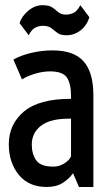

<svg xmlns="http://www.w3.org/2000/svg" viewBox="-20 -726 429 755"><path d="M163.6 9.3Q92.8 9.3 53.7 -38.8Q14.6 -86.9 14.6 -158.7Q14.6 -237.3 74 -287.4Q133.3 -337.4 259.3 -337.4V-347.7Q259.3 -397.9 242.7 -421.6Q226.1 -445.3 176.8 -445.3Q147.9 -445.3 116.7 -435.8Q85.4 -426.3 66.4 -413.6L32.7 -491.7Q59.6 -507.3 100.8 -517.6Q142.1 -527.8 187.5 -527.8Q270.5 -527.8 308.8 -484.6Q347.2 -441.4 347.2 -351.1V9.3H290.5L267.1 -44.9Q252 -22.9 226.6 -6.8Q201.2 9.3 163.6 9.3ZM190.4 -70.8Q212.9 -70.8 232.7 -83.3Q252.4 -95.7 259.3 -110.8V-259.3H250Q177.2 -259.3 141.1 -231.4Q105 -203.6 105 -157.2Q105 -121.1 122.1 -95.9Q139.2 -70.8 190.4 -70.8ZM92.8 -587.4 57.1 -634.8Q64 -660.6 90.3 -683.1Q116.7 -705.6 147 -705.6Q173.8 -705.6 186.5 -696.3Q199.2 -687 210 -677.7Q220.7 -668.5 240.2 -668.5Q253.9 -668.5 268.6 -675Q283.2 -681.6 295.9 -705.6L331.5 -658.2Q321.3 -625.5 296.6 -606.4Q272 -587.4 241.7 -587.4Q217.8 -587.4 205.6 -596.7Q193.4 -606 181.9 -615.2Q170.4 -624.5 148.4 -624.5Q134.8 -624.5 120.1 -618.2Q105.5 -611.8 92.8 -587.4Z"/></svg>

Font: Voltaire
Style: Regular
Weight: 400
Designer: Yvonne Schüttler, Eben Sorkin, Emma Marichal
Foundry: Sorkin Type Co.
Version: Version 1.010; ttfautohint (v1.8.4.7-5d5b)